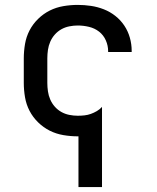

<svg xmlns="http://www.w3.org/2000/svg" viewBox="-20 -548 640 783"><path d="M300 215V8H297Q268 8 238.5 3Q209 -2 183 -15Q157 -28 135.5 -49Q114 -70 100.5 -96Q87 -122 82 -151.5Q77 -181 77 -210V-310Q77 -339 82 -368.5Q87 -398 100.5 -424Q114 -450 135.5 -471Q157 -492 183 -505Q209 -518 238.5 -523Q268 -528 297 -528Q324 -528 351 -524Q378 -520 403.5 -510Q429 -500 450.5 -483Q472 -466 487 -443.5Q502 -421 509.5 -394.5Q517 -368 517 -341V-336H421V-339Q421 -362 411.5 -383.5Q402 -405 384 -419Q366 -433 343 -438.5Q320 -444 297 -444Q280 -444 262.5 -440.5Q245 -437 230 -428.5Q215 -420 203.5 -407Q192 -394 185 -378Q178 -362 175.5 -344.5Q173 -327 173 -310V-210Q173 -193 175.5 -175.5Q178 -158 185 -142Q192 -126 203.5 -113Q215 -100 230 -91.5Q245 -83 262.5 -79.5Q280 -76 297 -76Q311 -76 324.5 -77.5Q338 -79 350.5 -83.5Q363 -88 375 -95Q387 -102 396 -112V215Z"/></svg>

Font: Iosevka Medium Extended
Style: Regular
Weight: 500
Width: 7
Monospace: yes
Designer: Belleve Invis
Foundry: Belleve Invis
Version: Version 32.5.0; ttfautohint (v1.8.4)